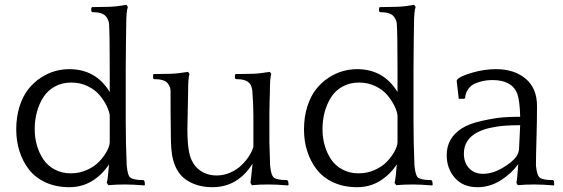

<svg xmlns="http://www.w3.org/2000/svg" viewBox="-20 -760 2319 791"><path d="M426.8 2.9 419.9 -6.8Q424.8 -23.4 429.2 -83Q400.4 -39.1 358.6 -13.9Q316.9 11.2 266.1 11.2Q210.9 11.2 168 -8.5Q125 -28.3 99.1 -62Q73.2 -95.7 60.1 -137.5Q46.9 -179.2 46.9 -226.1Q46.9 -278.3 60.5 -321.3Q74.2 -364.3 96.4 -392.3Q118.7 -420.4 147.7 -439.5Q176.8 -458.5 206.3 -466.8Q235.8 -475.1 265.1 -475.1Q375 -475.1 432.1 -380.9V-474.1Q432.1 -619.1 429.2 -662.1Q428.2 -677.7 416 -692.9Q401.4 -710 359.9 -710L356 -713.9V-727.1L359.9 -731H377.9Q440.9 -731 465.8 -734.9L501 -740.2L506.8 -731Q500 -715.3 500 -653.8Q500 -641.1 499 -591.1Q498 -541 498 -476.1V-257.8Q498 -171.9 502 -78.1Q505.9 -37.6 516.1 -28.8Q529.3 -18.1 570.8 -18.1L575.2 -14.2L577.1 0L575.2 3.9Q527.3 0 495.1 0Q458 0 426.8 2.9ZM123 -228Q123 -192.9 132.1 -161.1Q141.1 -129.4 158.7 -103.3Q176.3 -77.1 205.6 -61.5Q234.9 -45.9 272 -45.9Q307.1 -45.9 338.1 -59.8Q369.1 -73.7 388.4 -94Q407.7 -114.3 419.4 -135.5Q431.2 -156.7 432.1 -173.8V-285.2Q429.7 -302.7 419.2 -324.2Q408.7 -345.7 390.4 -367.9Q372.1 -390.1 341.3 -405Q310.5 -419.9 273.9 -419.9Q235.8 -419.9 206.1 -403.6Q176.3 -387.2 158.7 -359.6Q141.1 -332 132.1 -298.6Q123 -265.1 123 -228Z M1017.6 2.9 1011.7 -6.8Q1013.2 -12.7 1020.5 -85.9Q959.5 11.2 855 11.2Q791.5 11.2 746.6 -19.5Q701.7 -50.3 689 -120.1Q687 -132.3 685.8 -147.5Q684.6 -162.6 684.3 -173.8Q684.1 -185.1 683.8 -203.9Q683.6 -222.7 683.6 -231.9Q682.6 -267.1 682.6 -386.2Q682.6 -402.3 669.9 -418Q655.8 -434.1 613.8 -434.1L610.8 -438V-452.1L613.8 -455.1H631.8Q694.8 -455.1 719.7 -459L754.9 -463.9L760.7 -455.1Q754.9 -441.4 754.9 -377.9Q754.9 -354.5 753.4 -299.3Q752 -244.1 752 -227.1Q752 -165.5 759.8 -129.9Q769.5 -85 800 -61Q830.6 -37.1 872.6 -37.1Q901.9 -37.1 929 -49.1Q956.1 -61 975.1 -79.6Q994.1 -98.1 1006.8 -118.2Q1019.5 -138.2 1023.9 -155.8V-286.1Q1023.9 -325.7 1019.5 -386.2Q1016.6 -408.2 1007.8 -417Q993.7 -434.1 951.7 -434.1L947.8 -438V-452.1L951.7 -455.1H969.7Q1032.7 -455.1 1056.6 -459L1091.8 -463.9L1097.7 -455.1Q1091.8 -441.4 1091.8 -377.9Q1091.8 -371.6 1090.8 -346.2Q1089.8 -320.8 1089.8 -287.1V-174.8Q1089.8 -161.6 1092.8 -78.1Q1096.7 -37.6 1107.9 -28.8Q1120.1 -18.1 1162.6 -18.1L1167 -14.2L1168.9 0L1167 3.9Q1119.1 0 1086.9 0Q1048.8 0 1017.6 2.9Z M1612.3 2.9 1605.5 -6.8Q1610.4 -23.4 1614.7 -83Q1585.9 -39.1 1544.2 -13.9Q1502.4 11.2 1451.7 11.2Q1396.5 11.2 1353.5 -8.5Q1310.5 -28.3 1284.7 -62Q1258.8 -95.7 1245.6 -137.5Q1232.4 -179.2 1232.4 -226.1Q1232.4 -278.3 1246.1 -321.3Q1259.8 -364.3 1282 -392.3Q1304.2 -420.4 1333.3 -439.5Q1362.3 -458.5 1391.8 -466.8Q1421.4 -475.1 1450.7 -475.1Q1560.5 -475.1 1617.7 -380.9V-474.1Q1617.7 -619.1 1614.7 -662.1Q1613.8 -677.7 1601.6 -692.9Q1586.9 -710 1545.4 -710L1541.5 -713.9V-727.1L1545.4 -731H1563.5Q1626.5 -731 1651.4 -734.9L1686.5 -740.2L1692.4 -731Q1685.5 -715.3 1685.5 -653.8Q1685.5 -641.1 1684.6 -591.1Q1683.6 -541 1683.6 -476.1V-257.8Q1683.6 -171.9 1687.5 -78.1Q1691.4 -37.6 1701.7 -28.8Q1714.8 -18.1 1756.3 -18.1L1760.7 -14.2L1762.7 0L1760.7 3.9Q1712.9 0 1680.7 0Q1643.6 0 1612.3 2.9ZM1308.6 -228Q1308.6 -192.9 1317.6 -161.1Q1326.7 -129.4 1344.2 -103.3Q1361.8 -77.1 1391.1 -61.5Q1420.4 -45.9 1457.5 -45.9Q1492.7 -45.9 1523.7 -59.8Q1554.7 -73.7 1574 -94Q1593.3 -114.3 1605 -135.5Q1616.7 -156.7 1617.7 -173.8V-285.2Q1615.2 -302.7 1604.7 -324.2Q1594.2 -345.7 1575.9 -367.9Q1557.6 -390.1 1526.9 -405Q1496.1 -419.9 1459.5 -419.9Q1421.4 -419.9 1391.6 -403.6Q1361.8 -387.2 1344.2 -359.6Q1326.7 -332 1317.6 -298.6Q1308.6 -265.1 1308.6 -228Z M2113.3 2.9 2107.4 -6.8Q2110.8 -21 2115.2 -84Q2085.9 -43.9 2041.7 -16.4Q1997.6 11.2 1947.3 11.2Q1887.7 11.2 1854 -27.1Q1820.3 -65.4 1820.3 -121.1Q1820.3 -190.9 1882.3 -231Q1913.6 -251 1967.8 -262.7Q2022 -274.4 2054 -276.6Q2085.9 -278.8 2109.4 -278.8H2123Q2121.6 -344.2 2111.3 -373Q2089.8 -430.2 2008.3 -430.2Q1990.2 -430.2 1973.4 -427Q1956.5 -423.8 1938.7 -416.5Q1920.9 -409.2 1909.4 -393.6Q1897.9 -377.9 1896 -356L1892.1 -353H1870.1L1861.3 -426.8L1864.3 -433.1Q1876.5 -446.3 1925.8 -460.7Q1975.1 -475.1 2023.4 -475.1Q2098.6 -475.1 2145.5 -435.8Q2192.4 -396.5 2192.4 -323.2Q2192.4 -262.7 2190.2 -188.7Q2188 -114.7 2188 -78.1Q2191.9 -37.6 2203.1 -28.8Q2215.3 -18.1 2258.3 -18.1L2262.2 -14.2L2263.2 0L2262.2 3.9Q2214.4 0 2182.1 0Q2144.5 0 2113.3 2.9ZM2107.4 -115.2Q2117.2 -132.3 2118.2 -144L2123 -244.1H2114.3Q1891.1 -244.1 1891.1 -127Q1891.1 -89.4 1912.8 -66.7Q1934.6 -43.9 1970.2 -43.9Q2008.3 -43.9 2049.1 -67.4Q2089.8 -90.8 2107.4 -115.2Z"/></svg>

Font: Quattrocento Roman
Style: Regular
Weight: 400
Designer: Pablo Impallari
Foundry: Pablo Impallari. www.impallari.com Igino Marini. www.ikern.com
Version: Version 1.000